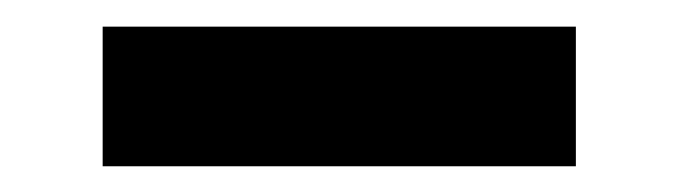

<svg xmlns="http://www.w3.org/2000/svg" viewBox="-20 -327 519 147"><path d="M420.9 -199.7H58.6V-306.6H420.9Z"/></svg>

Font: Vazirmatn FD NL
Style: Bold
Weight: 700
Designer: Saber Rastikerdar
Foundry: Saber Rastikerdar
Version: Version 33.003